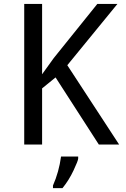

<svg xmlns="http://www.w3.org/2000/svg" viewBox="-20 -734 640 975"><path d="M585 0H481.9L262.2 -340.8L193.8 -285.2V0H103V-713.9H193.8V-356.9L252.9 -439L474.1 -713.9H576.2L321.8 -402.8ZM249 208Q279.3 139.6 290 61H377V70.8Q377 81.5 353.5 131.3Q330.1 181.2 297.4 221.2H249Z"/></svg>

Font: WenQuanYi Micro Hei Mono
Style: Regular
Weight: 400
Foundry: Ascender Corporation
Version: Version 0.2.0-beta